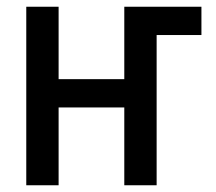

<svg xmlns="http://www.w3.org/2000/svg" viewBox="-20 -550 640 570"><path d="M58 0V-530H154V-315H349V-530H578V-446H445V0H349V-231H154V0Z"/></svg>

Font: Iosevka Curly Medium Extended
Style: Regular
Weight: 500
Width: 7
Monospace: yes
Designer: Belleve Invis
Foundry: Belleve Invis
Version: Version 11.1.0; ttfautohint (v1.8.3)